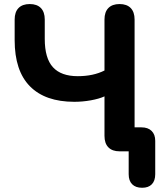

<svg xmlns="http://www.w3.org/2000/svg" viewBox="-20 -733 791 930"><path d="M339.8 -239.9Q199.2 -239.9 125.1 -314.9Q51 -389.9 51 -538.5V-638.4Q51 -674.7 69.8 -694.1Q88.7 -713.4 124 -713.4Q159.3 -713.4 178 -694.1Q196.8 -674.7 196.8 -638.4V-544.5Q196.8 -450.8 236.4 -407.4Q276 -364 356.7 -364Q431.7 -364 486.1 -391.5V-638.4Q486.1 -674.7 504.9 -694.1Q523.8 -713.4 559.1 -713.4Q594.4 -713.4 613.1 -694.1Q631.9 -674.7 631.9 -638.4V-54.2L574.9 -116.1H665.3Q696.8 -116.1 714.3 -98.9Q731.9 -81.6 731.9 -51V110.9Q731.9 142.6 715.5 159.5Q699.2 176.5 668.5 176.5Q637 176.5 620.2 159.5Q603.3 142.6 603.3 110.9V0H559.1Q523.8 0 504.9 -19.4Q486.1 -38.7 486.1 -75V-266.2Q460.3 -254.4 420.2 -247.1Q380.2 -239.9 339.8 -239.9Z"/></svg>

Font: SN Pro Thin
Style: Regular
Weight: 200
Designer: Tobias Whetton
Foundry: Supernotes
Version: Version 1.003;Glyphs 3.3 (3324)